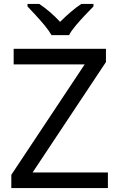

<svg xmlns="http://www.w3.org/2000/svg" viewBox="-20 -964 612 984"><path d="M533 0H38V-68L414 -634H50V-714H523V-646L147 -80H533ZM244 -784Q231 -807 209 -833.5Q187 -860 163 -886Q139 -912 121 -931V-944H181Q207 -927 235 -903Q263 -879 288 -852Q315 -879 343 -903Q371 -927 397 -944H459V-931Q440 -912 415.5 -886Q391 -860 368.5 -833.5Q346 -807 334 -784Z"/></svg>

Font: Noto Sans Cypro Minoan
Style: Regular
Weight: 400
Designer: David Williams
Foundry: David Williams
Version: Version 1.503; ttfautohint (v1.8.4.7-5d5b)